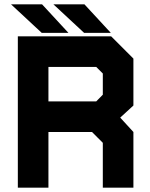

<svg xmlns="http://www.w3.org/2000/svg" viewBox="-20 -868 694 888"><path d="M62.5 0V-700H494L597 -597V-380L536 -324L597 -257.5V0H455.5V-207.5L405.5 -257.5H204V0ZM134 -71H133.5V-331.5H440L527.5 -233V-71H527V-233L440 -331.5L523.5 -407.5V-565.5L459 -629.5H134ZM204 -399H425L455.5 -430V-528L425 -558.5H204ZM133.5 -331V-630H459L524 -565.5V-407.5L439.5 -331ZM492.5 -716H369L227 -848H370.5ZM397.5 -750 337.5 -813H338L398 -750ZM296.5 -716H173L31 -848H174.5ZM201.5 -750 141.5 -813H142L202 -750Z"/></svg>

Font: Tourney Black
Style: Regular
Weight: 900
Version: Version 1.015